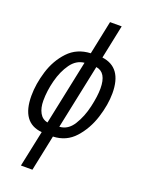

<svg xmlns="http://www.w3.org/2000/svg" viewBox="-182 -841 864 1162"><g transform="rotate(20 250.5 -260.0)"><path d="M181 240 229 9Q314 6 369 -55Q424 -116 451 -201Q478 -286 478 -360Q478 -526 347 -543L392 -760H317L272 -543Q184 -539 128.5 -480Q73 -421 47.5 -338Q22 -255 22 -179Q22 -5 156 7L107 240ZM332 -476Q400 -466 400 -362Q400 -313 384 -242.5Q368 -172 334 -117.5Q300 -63 245 -60ZM100 -176Q100 -239 117.5 -306.5Q135 -374 169.5 -422.5Q204 -471 256 -476L169 -60Q135 -66 117.5 -97.5Q100 -129 100 -176Z"/></g></svg>

Font: Noto Sans Display Condensed
Style: Italic
Weight: 400
Width: 3
Designer: Monotype Design team
Foundry: Monotype Imaging Inc.
Version: 1.000